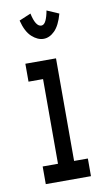

<svg xmlns="http://www.w3.org/2000/svg" viewBox="-78 -688 405 728"><g transform="rotate(-10 125.0 -324.0)"><path d="M38 0V-68H97V-394H41V-463H159V-68H212V0ZM155 -648 201 -628Q189 -584 169 -564Q149 -544 126 -544Q103 -544 81 -564Q59 -584 48 -628L93 -647Q104 -595 126 -595Q137 -595 144 -610Q151 -625 155 -648Z"/></g></svg>

Font: Inconsolata UltraCondensed SemiBold
Style: Regular
Weight: 600
Width: 1
Monospace: yes
Designer: Raph Levien, Cyreal, Brenton Simpson
Foundry: Raph Levien, Cyreal, Google
Version: Version 3.001; ttfautohint (v1.8.2.53-6de2)